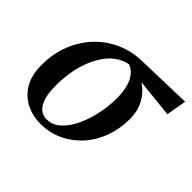

<svg xmlns="http://www.w3.org/2000/svg" viewBox="-119 -623 789 789"><g transform="rotate(45 275.5 -228.5)"><path d="M196 14Q148 14 109.5 -6Q71 -26 49 -64.5Q27 -103 27 -159Q27 -227 49 -282Q71 -337 109.5 -377.5Q148 -418 199.5 -440.5Q251 -463 309 -464L551 -471L536 -383L326 -405L303 -419Q266 -418 237 -401Q208 -384 187.5 -355.5Q167 -327 153.5 -292Q140 -257 134 -218.5Q128 -180 128 -142Q128 -81 146.5 -49Q165 -17 200 -17Q233 -17 259.5 -41Q286 -65 304.5 -104Q323 -143 333 -190Q343 -237 343 -282Q343 -320 335 -348.5Q327 -377 311 -395Q295 -413 272 -419L293 -427Q337 -421 370 -399Q403 -377 422 -342Q441 -307 441 -259Q441 -202 422.5 -152Q404 -102 370.5 -65Q337 -28 292 -7Q247 14 196 14Z"/></g></svg>

Font: Source Serif 4 48pt SemiBold
Style: Italic
Weight: 600
Italic angle: -12°
Designer: Frank Grießhammer
Foundry: Adobe Systems Incorporated
Version: Version 4.004;hotconv 1.0.116;makeotfexe 2.5.65601